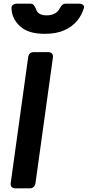

<svg xmlns="http://www.w3.org/2000/svg" viewBox="-20 -1030 480 1050"><path d="M66 0Q34 0 39 -32L134 -717Q138 -745 166 -745H242Q274 -745 269 -713L174 -28Q169 0 142 0ZM225 -845Q135 -845 90.5 -885.5Q46 -926 43 -981Q41 -995 50 -1002.5Q59 -1010 73 -1010H144Q158 -1010 164 -1003Q170 -996 176 -983Q185 -946 235 -946Q287 -946 308 -986Q314 -998 321.5 -1004Q329 -1010 342 -1010H410Q426 -1010 434 -1003.5Q442 -997 439 -987Q428 -948 401.5 -916Q375 -884 331.5 -864.5Q288 -845 225 -845Z"/></svg>

Font: Pitagon Sans Text Bold
Style: Italic
Weight: 700
Italic angle: -8°
Designer: Travis Tran
Foundry: Pitagon
Version: Version 1.001; ttfautohint (v1.8.4.7-5d5b);gftools[0.9.26]